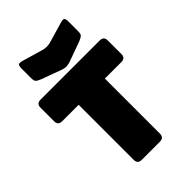

<svg xmlns="http://www.w3.org/2000/svg" viewBox="-278 -1094 1211 1211"><g transform="rotate(-45 328.0 -488.5)"><path d="M409 0H247Q211 0 211 -36V-527H64Q28 -527 28 -563V-684Q28 -720 64 -720H592Q628 -720 628 -684V-563Q628 -527 592 -527H445V-36Q445 0 409 0ZM359 -932 496 -972Q522 -980 529.5 -974Q537 -968 537 -941V-860Q537 -833 528.5 -825Q520 -817 496 -807L368 -761Q359 -757 348.5 -755Q338 -753 329 -752Q320 -752 312.5 -753Q305 -754 297 -757L160 -807Q135 -817 126.5 -825Q118 -833 118 -860V-941Q118 -968 126 -974Q134 -980 160 -972L297 -932Q328 -924 359 -932Z"/></g></svg>

Font: Bungee Tint
Style: Regular
Weight: 400
Designer: David Jonathan Ross
Foundry: David Jonathan Ross
Version: Version 2.001